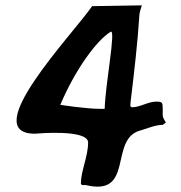

<svg xmlns="http://www.w3.org/2000/svg" viewBox="-20 -713 678 718"><path d="M393.5 -594C415 -607.3 373.7 -398.2 371.5 -306H353.5C301.3 -306 205.5 -321 205.5 -321C261.7 -453.8 341.5 -562 393.5 -594ZM324.5 -690C251.5 -584 -106.5 -212 111.5 -213C111.5 -213 309.5 -231.6 309.5 -180C309.5 -128.1 282.5 -73.9 282.5 -27C282.5 -18.9 295.2 -21 300.5 -21C484.2 23.7 386.2 -192.9 504.5 -225C532.3 -232.5 559 -246 588.5 -246C588.5 -246 600.5 -255 600.5 -255C600.5 -255.7 588.5 -270.4 588.5 -282V-306C588.5 -329.5 586.8 -333 564.5 -333C533.5 -333 504.4 -312 474.5 -312C463.8 -312 468.5 -323 468.5 -333C481.6 -442.1 494.6 -550.8 501.5 -660C502 -667.6 510.5 -693 510.5 -693Z"/></svg>

Font: Rocketfuel
Style: Regular
Weight: 400
Designer: Mew Too
Foundry: Cannot Into Space Fonts.
Version: Version 0.27